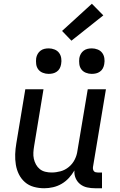

<svg xmlns="http://www.w3.org/2000/svg" viewBox="-20 -996 640 1024"><path d="M216 8Q187 8 160 0.5Q133 -7 113 -24.5Q93 -42 81 -66Q69 -90 64.5 -117.5Q60 -145 61 -173.5Q62 -202 67 -231L115 -520H212L162 -217Q159 -200 158 -182.5Q157 -165 160.5 -149Q164 -133 172 -118.5Q180 -104 192.5 -94Q205 -84 221.5 -80Q238 -76 255 -76Q279 -76 303 -82.5Q327 -89 347 -105.5Q367 -122 378.5 -145Q390 -168 393 -192L448 -520H545L476 -106Q475 -100 476 -94Q477 -88 480.5 -83.5Q484 -79 489.5 -77.5Q495 -76 501 -76H524V8H487Q465 8 444.5 3.5Q424 -1 408 -13.5Q392 -26 383.5 -45.5Q375 -65 377 -87Q364 -65 347 -46.5Q330 -28 308.5 -15.5Q287 -3 263 2.5Q239 8 216 8ZM469 -602Q453 -602 438 -608Q423 -614 414 -626Q405 -638 403 -654Q401 -670 403 -686Q405 -698 411 -708.5Q417 -719 426.5 -726Q436 -733 447 -735.5Q458 -738 470 -738Q486 -738 501 -732Q516 -726 525 -714Q534 -702 536.5 -686Q539 -670 536 -654Q534 -642 528.5 -631.5Q523 -621 513 -614Q503 -607 492 -604.5Q481 -602 469 -602ZM239 -602Q223 -602 208 -608Q193 -614 184 -626Q175 -638 173 -654Q171 -670 173 -686Q175 -698 181 -708.5Q187 -719 196.5 -726Q206 -733 217 -735.5Q228 -738 240 -738Q256 -738 271 -732Q286 -726 295 -714Q304 -702 306.5 -686Q309 -670 306 -654Q304 -642 298.5 -631.5Q293 -621 283 -614Q273 -607 262 -604.5Q251 -602 239 -602ZM361 -779 311 -831 470 -976 531 -914Z"/></svg>

Font: Iosevka Medium Extended
Style: Italic
Weight: 500
Width: 7
Italic angle: -9°
Monospace: yes
Designer: Belleve Invis
Foundry: Belleve Invis
Version: Version 32.5.0; ttfautohint (v1.8.4)